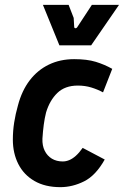

<svg xmlns="http://www.w3.org/2000/svg" viewBox="-20 -762 511 792"><path d="M229 10Q166 10 122 -15.5Q78 -41 55.5 -85.5Q33 -130 33 -186Q33 -222 38.5 -257Q44 -292 54 -327Q70 -388 102.5 -430.5Q135 -473 181.5 -495.5Q228 -518 286 -518Q339 -518 375 -507Q411 -496 443 -478L405 -381Q383 -393 357 -401Q331 -409 301 -409Q248 -409 216.5 -378.5Q185 -348 170 -298Q164 -274 160.5 -247.5Q157 -221 155 -190Q154 -161 164.5 -140Q175 -119 194 -107.5Q213 -96 239 -96Q252 -96 265.5 -101.5Q279 -107 293 -119.5Q307 -132 321 -152L412 -104Q375 -38 327 -14Q279 10 229 10ZM225 -575 157 -742H263L284 -688L286 -652Q286 -646 291 -645.5Q296 -645 300 -652L359 -742H471L356 -575Z"/></svg>

Font: Finlandica SemiBold
Style: Italic
Weight: 600
Italic angle: -8°
Designer: Niklas Ekholm, Juho Hiilivirta, Jaakko Suomalainen
Foundry: Helsinki Type Studio
Version: Version 1.063